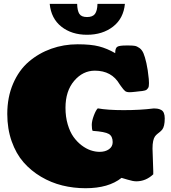

<svg xmlns="http://www.w3.org/2000/svg" viewBox="-20 -972 897 1005"><path d="M435.5 -790Q355 -790 301.3 -832.5Q247.6 -875 240.2 -951.7H383.8Q384.8 -915.5 395.5 -899.2Q406.2 -882.8 435.5 -882.8Q465.3 -882.8 477.3 -899.4Q489.3 -916 490.2 -951.7H633.8Q626.5 -875 571.5 -832.5Q516.6 -790 435.5 -790ZM616.2 -41Q548.3 13.2 427.7 13.2Q365.2 13.2 306.4 -1.2Q247.6 -15.6 194.8 -46.9Q142.1 -78.1 103 -122.8Q64 -167.5 41 -232.7Q18.1 -297.9 18.1 -375.5Q18.1 -463.4 48.6 -534.2Q79.1 -605 130.9 -649.2Q182.6 -693.4 248 -716.8Q313.5 -740.2 386.2 -740.2Q456.1 -740.2 498.3 -729.2Q540.5 -718.3 583 -693.8Q583 -718.8 592.8 -726.3Q602.5 -733.9 639.2 -733.9H655.3Q674.8 -733.9 685.8 -731.9Q696.8 -730 710 -720.7Q723.1 -711.4 731 -693.1Q738.8 -674.8 746.3 -641.6Q753.9 -608.4 758.8 -558.6Q759.8 -550.3 759.8 -537.1Q759.8 -527.8 758.8 -521Q757.8 -514.2 753.9 -509.5Q750 -504.9 747.3 -502.4Q744.6 -500 736.8 -498Q729 -496.1 724.6 -495.6Q720.2 -495.1 708 -493.9Q695.8 -492.7 689.5 -491.7Q668.5 -489.3 658.2 -489.3Q642.6 -489.3 634.8 -495.4Q627 -501.5 612.8 -521.5L606 -531.2Q564.5 -602.1 476.6 -602.1Q413.6 -602.1 368.2 -548.8Q322.8 -495.6 322.8 -407.7Q322.8 -360.4 334.5 -320.8Q346.2 -281.2 364.7 -255.4Q383.3 -229.5 407 -211.4Q430.7 -193.4 454.6 -185.3Q478.5 -177.2 501.5 -177.2Q531.2 -177.2 550.5 -190.9Q569.8 -204.6 569.8 -228Q569.8 -258.8 549.6 -270.8Q529.3 -282.7 464.8 -287.1Q460.4 -295.9 460.4 -318.4Q460.4 -338.9 471.2 -367.2Q481.9 -395.5 491.7 -404.8Q543 -395.5 627 -395.5Q714.8 -395.5 783.7 -404.3Q796.9 -404.3 805.7 -402.8Q814.5 -401.4 823.7 -396.5Q833 -391.6 837.6 -380.6Q842.3 -369.6 842.3 -352.5Q842.3 -331.1 838.9 -316.4Q835.4 -301.8 829.6 -294.4Q823.7 -287.1 817.1 -281.7Q810.5 -276.4 803.7 -271Q796.9 -265.6 791 -257.6Q785.2 -249.5 781.7 -233.6Q778.3 -217.8 778.3 -194.3Q778.3 -173.8 780.3 -134.5Q782.2 -95.2 782.2 -76.2V-59.6Q743.2 -22.9 693.4 -22.9Q676.3 -22.9 648.4 -31.5Q620.6 -40 616.2 -41Z"/></svg>

Font: Coustard Black
Style: Regular
Weight: 900
Foundry: vernon adams
Version: Version 1.001;